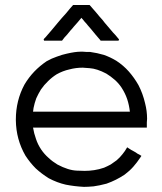

<svg xmlns="http://www.w3.org/2000/svg" viewBox="-20 -724 644 763"><path d="M303.7 -653.3Q295.9 -644.5 288.1 -634.8Q280.3 -626 272.5 -617.2Q266.6 -609.4 259.8 -602.5Q253.9 -594.7 247.1 -586.9Q242.2 -581.1 236.3 -575.2Q231.4 -568.4 226.6 -562.5Q225.6 -562.5 224.6 -562.5Q223.6 -562.5 222.7 -562.5Q215.8 -562.5 210 -562.5Q203.1 -562.5 196.3 -562.5Q192.4 -562.5 187.5 -562.5Q183.6 -562.5 178.7 -562.5Q172.9 -562.5 167 -562.5Q161.1 -562.5 155.3 -562.5Q155.3 -563.5 154.3 -564.5Q154.3 -566.4 153.3 -567.4Q155.3 -569.3 156.2 -571.3Q158.2 -573.2 160.2 -575.2Q171.9 -588.9 184.6 -603.5Q197.3 -618.2 209 -632.8Q217.8 -642.6 225.6 -652.3Q234.4 -662.1 243.2 -671.9Q250 -680.7 256.8 -688.5Q263.7 -696.3 270.5 -704.1Q271.5 -704.1 271.5 -704.1Q272.5 -704.1 273.4 -704.1Q280.3 -704.1 287.1 -704.1Q293.9 -704.1 300.8 -704.1Q304.7 -704.1 309.6 -704.1Q314.5 -704.1 319.3 -704.1Q323.2 -704.1 327.1 -704.1Q332 -704.1 335.9 -704.1Q336.9 -704.1 336.9 -703.1Q337.9 -702.1 337.9 -702.1Q350.6 -687.5 363.3 -672.9Q375 -658.2 387.7 -644.5Q395.5 -633.8 404.3 -624Q413.1 -614.3 420.9 -604.5Q428.7 -594.7 437.5 -585.9Q445.3 -576.2 453.1 -567.4Q452.1 -565.4 451.2 -562.5Q447.3 -562.5 440.4 -562.5Q434.6 -562.5 427.7 -562.5Q420.9 -562.5 415 -562.5Q410.2 -562.5 406.2 -562.5Q401.4 -562.5 396.5 -562.5Q392.6 -562.5 388.7 -562.5Q384.8 -562.5 379.9 -562.5Q379.9 -563.5 378.9 -563.5Q378.9 -564.5 377.9 -565.4Q369.1 -576.2 359.4 -586.9Q350.6 -597.7 341.8 -608.4Q335 -616.2 329.1 -623Q323.2 -630.9 316.4 -637.7Q314.5 -640.6 312.5 -642.6Q310.5 -645.5 308.6 -647.5Q306.6 -649.4 305.7 -650.4Q304.7 -652.3 303.7 -653.3ZM111.3 -216.8Q115.2 -193.4 123 -171.9Q129.9 -150.4 143.6 -129.9Q156.2 -111.3 172.9 -96.7Q188.5 -82 208 -70.3Q252 -46.9 286.1 -45.9Q321.3 -44.9 314.5 -44.9Q335 -44.9 354.5 -47.9Q374 -50.8 393.6 -57.6Q407.2 -63.5 419.9 -70.3Q431.6 -78.1 443.4 -86.9Q457 -98.6 466.8 -111.3Q476.6 -123 485.4 -138.7Q486.3 -137.7 488.3 -136.7Q490.2 -135.7 491.2 -134.8Q497.1 -130.9 502 -127.9Q507.8 -125 512.7 -122.1Q516.6 -120.1 519.5 -118.2Q523.4 -115.2 526.4 -113.3Q530.3 -111.3 534.2 -109.4Q538.1 -106.4 542 -104.5Q541 -102.5 540 -101.6Q539.1 -99.6 538.1 -98.6Q524.4 -78.1 509.8 -61.5Q495.1 -44.9 475.6 -30.3Q458 -18.6 440.4 -9.8Q422.9 -1 403.3 5.9Q374 13.7 351.6 16.6Q329.1 18.6 313.5 18.6Q275.4 16.6 241.2 9.8Q207 2 173.8 -15.6Q145.5 -33.2 122.1 -54.7Q99.6 -77.1 81.1 -105.5Q43.9 -169.9 43 -246.1Q43 -248 43 -249Q43 -324.2 77.1 -387.7Q93.8 -416 116.2 -439.5Q137.7 -461.9 165 -480.5Q185.5 -492.2 206.1 -499Q226.6 -506.8 245.1 -510.7Q279.3 -518.6 299.8 -518.6Q320.3 -518.6 309.6 -518.6Q316.4 -518.6 324.2 -517.6Q331.1 -517.6 337.9 -517.6Q366.2 -513.7 392.6 -505.9Q418 -497.1 442.4 -482.4Q470.7 -463.9 492.2 -439.5Q513.7 -415 530.3 -385.7Q547.9 -351.6 556.6 -313.5Q564.5 -283.2 564.5 -252Q564.5 -244.1 563.5 -237.3Q563.5 -234.4 563.5 -232.4Q563.5 -230.5 563.5 -228.5Q563.5 -225.6 563.5 -222.7Q563.5 -219.7 563.5 -216.8Q561.5 -216.8 559.6 -216.8Q557.6 -216.8 555.7 -216.8Q501 -216.8 446.3 -216.8Q391.6 -216.8 336.9 -216.8Q300.8 -216.8 264.6 -216.8Q228.5 -216.8 192.4 -216.8Q182.6 -216.8 171.9 -216.8Q161.1 -216.8 150.4 -216.8Q140.6 -216.8 130.9 -216.8Q121.1 -216.8 111.3 -216.8ZM111.3 -280.3Q133.8 -280.3 156.2 -280.3Q178.7 -280.3 200.2 -280.3Q234.4 -280.3 267.6 -280.3Q301.8 -280.3 335 -280.3Q376 -280.3 416 -280.3Q456.1 -280.3 496.1 -280.3Q493.2 -306.6 485.4 -330.1Q477.5 -353.5 462.9 -376Q451.2 -393.6 435.5 -407.2Q419.9 -420.9 402.3 -431.6Q365.2 -451.2 335.9 -453.1Q306.6 -455.1 309.6 -455.1Q281.2 -455.1 255.9 -448.2Q229.5 -442.4 205.1 -428.7Q186.5 -417 170.9 -401.4Q155.3 -386.7 142.6 -368.2Q131.8 -350.6 124 -333Q117.2 -314.5 113.3 -294.9Q112.3 -291 112.3 -287.1Q111.3 -284.2 111.3 -280.3Z"/></svg>

Font: LeFont
Style: Light
Weight: 300
Designer: Leryon MEDIA
Version: Version 1.0